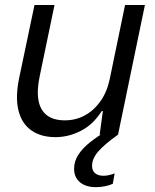

<svg xmlns="http://www.w3.org/2000/svg" viewBox="-20 -545 629 777"><path d="M204.4 10Q146 10 107.2 -17.1Q68.4 -44.1 54.9 -97.2Q41.4 -150.3 57.4 -228.7L119.6 -524.7H200.6L140.6 -236.3Q128.6 -179.4 135.6 -139.6Q142.7 -99.7 169.3 -78.9Q195.9 -58 242.4 -58Q286.7 -58 323.8 -78.3Q360.9 -98.6 387.3 -136.4Q413.7 -174.3 424.4 -226.7L486.1 -524.7H566.4L457.7 0H383.3L396.3 -95.6H391.9Q356.9 -40.7 307.1 -15.4Q257.3 10 204.4 10ZM368.1 212.4Q327.6 212.4 303.7 192.6Q279.9 172.7 279.9 138.1Q279.9 107.7 297.1 81.1Q314.4 54.4 345.2 30.1Q376 5.7 414.9 -16.7H451.4L457.7 0Q405 37.1 378.8 66.6Q352.6 96.1 352.6 126Q352.6 145.3 364.7 155.8Q376.9 166.3 399.1 166.3Q410.9 166.3 422.4 163.4Q434 160.6 444 156.6L436.4 198.9Q423 205 404.9 208.7Q386.7 212.4 368.1 212.4Z"/></svg>

Font: Mona Sans ExtraLight
Style: Italic
Weight: 200
Italic angle: -11.6951°
Designer: Deni Anggara
Foundry: GitHub
Version: Version 2.000